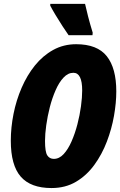

<svg xmlns="http://www.w3.org/2000/svg" viewBox="-20 -951 614 981"><path d="M243.2 9.8Q136.7 9.8 85.9 -48.6Q35.2 -106.9 35.2 -231.9Q35.2 -299.3 49.1 -369.1Q63 -439 90.6 -502.7Q118.2 -566.4 158.4 -616.5Q198.7 -666.5 251.7 -695.8Q304.7 -725.1 369.1 -725.1Q477.1 -725.1 525.6 -663.8Q574.2 -602.5 574.2 -483.9Q574.2 -426.3 562.5 -359.4Q550.8 -292.5 525.9 -227.3Q501 -162.1 461.9 -108.4Q422.9 -54.7 368.7 -22.5Q314.5 9.8 243.2 9.8ZM254.9 -139.2Q282.7 -139.2 305.4 -163.8Q328.1 -188.5 345.7 -228.8Q363.3 -269 375.5 -315.9Q387.7 -362.8 393.8 -408.4Q399.9 -454.1 399.9 -488.8Q399.9 -579.1 355 -579.1Q327.6 -579.1 304.7 -554.7Q281.7 -530.3 264.2 -490.2Q246.6 -450.2 234.6 -403.6Q222.7 -356.9 216.3 -311.3Q210 -265.6 210 -231Q210 -174.8 221.7 -157Q233.4 -139.2 254.9 -139.2ZM330.6 -771Q318.8 -787.6 300 -816.4Q281.2 -845.2 263.7 -874.5Q246.1 -903.8 236.8 -921.9V-931.2H414.6Q420.9 -902.8 430.2 -866.5Q439.5 -830.1 453.6 -784.2L452.6 -771Z"/></svg>

Font: Open Sans Condensed ExtraBold
Style: Italic
Weight: 800
Width: 3
Italic angle: -12°
Designer: Monotype Design Team
Foundry: Monotype Imaging Inc.
Version: Version 3.003; ttfautohint (v1.8.4)